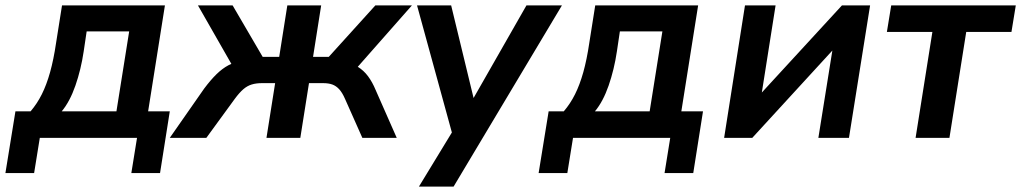

<svg xmlns="http://www.w3.org/2000/svg" viewBox="-54 -509 3771 709"><path d="M-34 130 3 -98H59Q83 -126 100.5 -161Q118 -196 131 -242.5Q144 -289 153 -350L175 -489H555L493 -98H573L537 130H431L452 0H93L72 130ZM174 -98H376L423 -393H266L255 -319Q245 -252 224.5 -193Q204 -134 174 -98Z M573 0 700 -182Q724 -214 745.5 -235Q767 -256 789.5 -268Q812 -280 837 -283L817 -244L677 -489H805L916 -299H977L1007 -489H1132L1102 -299H1160L1332 -489H1467L1251 -244L1215 -279Q1245 -276 1267 -262.5Q1289 -249 1305 -227.5Q1321 -206 1333 -177L1411 0H1284L1220 -144Q1210 -167 1198.5 -179.5Q1187 -192 1173 -197Q1159 -202 1139 -202H1087L1055 0H930L962 -202H913Q892 -202 875.5 -197Q859 -192 844.5 -179.5Q830 -167 813 -144L708 0Z M1493 180 1630 -45 1622 7 1486 -489H1612L1704 -109H1673L1890 -489H2021L1621 180Z M1935 130 1972 -98H2028Q2052 -126 2069.5 -161Q2087 -196 2100 -242.5Q2113 -289 2122 -350L2144 -489H2524L2462 -98H2542L2506 130H2400L2421 0H2062L2041 130ZM2143 -98H2345L2392 -393H2235L2224 -319Q2214 -252 2193.5 -193Q2173 -134 2143 -98Z M2620 0 2697 -489H2810L2753 -128H2723L3055 -489H3159L3081 0H2968L3026 -362H3056L2724 0Z M3327 0 3389 -391H3221L3237 -489H3697L3681 -391H3514L3452 0Z"/></svg>

Font: Nunito Sans 12pt
Style: Bold Italic
Weight: 700
Italic angle: -9°
Designer: Vernon Adams
Foundry: Vernon Adams
Version: Version 3.101;gftools[0.9.27]